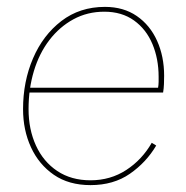

<svg xmlns="http://www.w3.org/2000/svg" viewBox="-20 -529 540 558"><path d="M243 9Q180 9 136.5 -21Q93 -51 70 -101Q47 -151 47 -212Q47 -292 76 -359.5Q105 -427 158.5 -468Q212 -509 285 -509Q339 -509 377.5 -482.5Q416 -456 436.5 -410.5Q457 -365 457 -309Q457 -297 456.5 -284.5Q456 -272 454 -260H58L59 -274H444L439 -271Q441 -283 441 -291Q441 -299 441 -306Q441 -358 423 -401Q405 -444 369.5 -469.5Q334 -495 283 -495Q234 -495 193.5 -473Q153 -451 123.5 -412.5Q94 -374 78.5 -322.5Q63 -271 63 -212Q63 -153 84.5 -106Q106 -59 146.5 -32Q187 -5 243 -5Q301 -5 347 -35Q393 -65 421 -114L434 -106Q405 -57 357.5 -24Q310 9 243 9Z"/></svg>

Font: Kantumruy Pro Thin
Style: Italic
Weight: 250
Italic angle: -13°
Version: Version 1.002